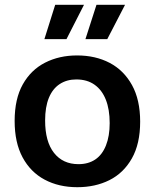

<svg xmlns="http://www.w3.org/2000/svg" viewBox="-20 -767 644 800"><path d="M302 13Q225 13 166 -18.5Q107 -50 74 -111.5Q41 -173 41 -263Q41 -355 75 -415.5Q109 -476 168 -506Q227 -536 301 -536Q378 -536 437 -505Q496 -474 530 -412.5Q564 -351 564 -260Q564 -168 529.5 -107Q495 -46 436 -16.5Q377 13 302 13ZM307 -83Q348 -83 377 -102.5Q406 -122 421.5 -161Q437 -200 437 -254Q437 -311 421 -351.5Q405 -392 374 -414Q343 -436 298 -436Q258 -436 228.5 -416.5Q199 -397 183.5 -359Q168 -321 168 -265Q168 -177 205 -130Q242 -83 307 -83ZM257 -604H165L210 -747H330ZM427 -604H336L382 -747H501Z"/></svg>

Font: Bricolage Grotesque 18pt SemiBold
Style: Regular
Weight: 600
Version: Version 1.001;gftools[0.9.33.dev8+g029e19f]